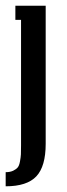

<svg xmlns="http://www.w3.org/2000/svg" viewBox="-20 -507 235 677"><path d="M0 149.9V100.1Q15.6 100.1 26.4 95Q37.1 89.8 42.5 83.3Q47.9 76.7 50.5 62Q53.2 47.4 53.7 37.1Q54.2 26.9 54.2 5.9V-437H34.2V-486.8H141.1V0Q141.1 79.6 108.2 114.7Q75.2 149.9 0 149.9Z"/></svg>

Font: Margherita Semibold
Style: Regular
Weight: 600
Designer: James Puckett
Foundry: Dunwich Type Founders
Version: Version 1.008;hotconv 1.0.109;makeotfexe 2.5.65596